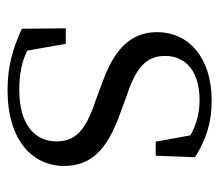

<svg xmlns="http://www.w3.org/2000/svg" viewBox="-56 -510 580 508"><g transform="rotate(90 234.0 -256.0)"><path d="M219 14C352 14 419 -53 419 -135C419 -204 381 -248 280 -284L231 -302C159 -326 128 -353 128 -403C128 -456 167 -494 245 -494C277 -494 307 -487 338 -470L355 -378H392L396 -482C347 -512 305 -526 246 -526C130 -526 65 -463 65 -382C65 -309 115 -267 195 -238L246 -219C328 -192 354 -164 354 -115C354 -57 308 -17 218 -17C175 -17 143 -24 114 -38L96 -140H55L56 -24C110 1 156 14 219 14Z"/></g></svg>

Font: Noto Serif KR Light
Style: Regular
Weight: 300
Designer: Ryoko NISHIZUKA 西塚涼子 (kana & ideographs); Frank Grießhammer (Latin, Greek & Cyrillic); Wenlong ZHANG 张文龙 (bopomofo); San
Foundry: Adobe
Version: Version 2.001;hotconv 1.1.0;makeotfexe 2.6.0